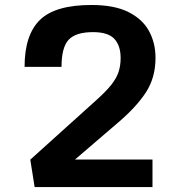

<svg xmlns="http://www.w3.org/2000/svg" viewBox="-20 -754 733 774"><path d="M119.6 0 102.1 -110.4 369.1 -351.1Q407.2 -385.3 428.2 -411.6Q449.2 -438 457.8 -463.6Q466.3 -489.3 466.3 -520Q466.3 -570.3 440.9 -597.4Q415.5 -624.5 355 -624.5Q285.6 -624.5 256.8 -593.8Q228 -563 228 -484.4H79.1Q79.1 -613.3 140.9 -673.6Q202.6 -733.9 348.6 -733.9Q441.4 -733.9 498 -705.3Q554.7 -676.8 580.8 -628.7Q606.9 -580.6 606.9 -521Q606.9 -441.4 568.8 -382.6Q530.8 -323.7 457 -260.7L282.2 -110.8H594.7V0Z"/></svg>

Font: Monda
Style: Bold
Weight: 700
Designer: Vernon Adams
Foundry: Vernon Adams
Version: Version 2.100; ttfautohint (v1.8.3)